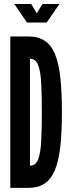

<svg xmlns="http://www.w3.org/2000/svg" viewBox="-20 -912 355 932"><path d="M30 0V-735H117Q165.5 -735 197.2 -714Q229 -693 247.2 -648.5Q265.5 -604 273 -534.2Q280.5 -464.5 280.5 -367Q280.5 -268 272.5 -198.2Q264.5 -128.5 245.8 -84.8Q227 -41 195.8 -20.5Q164.5 0 118 0ZM125.5 -108Q154 -108 165.8 -140Q177.5 -172 180.2 -230.2Q183 -288.5 183 -367.5Q183 -447 180.2 -505.2Q177.5 -563.5 165.5 -595.2Q153.5 -627 125.5 -627ZM111 -802.5 49.5 -892.5H131.5L158.5 -847.5L186 -892.5H268.5L206.5 -802.5Z"/></svg>

Font: League Gothic SemiCondensed
Style: Regular
Weight: 400
Width: 4
Designer: The League of Moveable Type
Version: Version 2.001